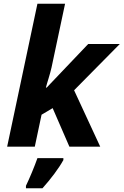

<svg xmlns="http://www.w3.org/2000/svg" viewBox="-20 -780 657 1021"><path d="M18 0H165L201 -170L260 -205L349 0H513L374 -300L617 -546H449L228 -314H224C229 -335 247 -388 254 -421L326 -760H179ZM118 221H206C250 172 293 115 317 71V61H179C164 104 137 169 118 208Z"/></svg>

Font: BC Sans
Style: Bold Italic
Weight: 700
Italic angle: -12°
Designer: Monotype Design Team
Province of B.C.
Foundry: Monotype Imaging Inc.
Version: Version 2.000;GOOG;noto-source:20170915:90ef993387c0